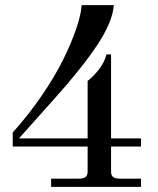

<svg xmlns="http://www.w3.org/2000/svg" viewBox="-20 -732 620 752"><path d="M299.8 -711.9H425.8Q420.9 -646 360.4 -554.9Q299.8 -463.9 190.9 -342.8L54.2 -189.9H323.2V-415Q348.6 -435.1 369.4 -462.6Q390.1 -490.2 397 -519H415V-189.9H532.2V-158.2H415V-60.1Q415 -44.4 423.6 -38.3Q432.1 -32.2 451.2 -32.2H532.2V0H180.2V-32.2H288.1Q306.6 -32.2 314.9 -38.6Q323.2 -44.9 323.2 -60.1V-158.2H29.8V-212.9Q91.8 -281.7 143.8 -357.9Q195.8 -434.1 228 -499.8Q260.3 -565.4 278.8 -620.1Q297.4 -674.8 299.8 -711.9Z"/></svg>

Font: Flanker Steampunk
Style: Regular
Weight: 400
Designer: Alexey Kryukov, Leonardo Di Lena
Foundry: Alexey Kryukov, Leonardo Di Lena
Version: 1.210